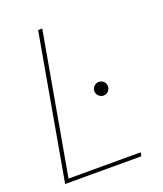

<svg xmlns="http://www.w3.org/2000/svg" viewBox="-131 -787 742 873"><g transform="rotate(-20 240.0 -350.0)"><path d="M33 0 157 -700H177L56 -18H405L402 0ZM335 -318Q322 -318 312 -328Q302 -338 302 -351Q302 -365 312 -374.5Q322 -384 335 -384Q349 -384 358.5 -374.5Q368 -365 368 -351Q368 -338 358.5 -328Q349 -318 335 -318Z"/></g></svg>

Font: DM Sans 12pt Thin
Style: Italic
Weight: 250
Italic angle: -10°
Version: Version 4.004;gftools[0.9.30]